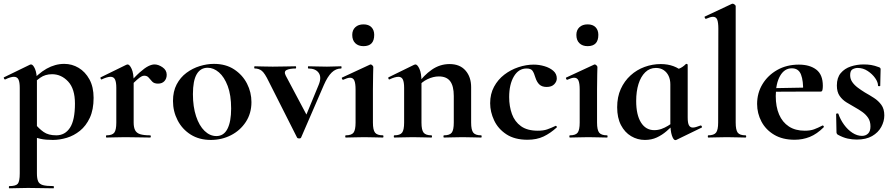

<svg xmlns="http://www.w3.org/2000/svg" viewBox="-25 -745 4844 1040"><path d="M26 275Q23 275 23 269Q23 263 26 263Q61 263 71.5 250Q82 237 82 194V-269Q82 -300 75 -314.5Q68 -329 50 -329Q42 -329 30 -325.5Q18 -322 4 -315Q0 -313 -3 -319Q-6 -325 -4 -326L138 -395Q140 -396 143 -396Q154 -396 164.5 -372Q175 -348 175 -303V194Q175 222 181.5 237Q188 252 207 257.5Q226 263 264 263Q267 263 267 269Q267 275 264 275Q236 275 201 274Q166 273 127 273Q99 273 72.5 274Q46 275 26 275ZM261 13Q222 13 194.5 7Q167 1 129 -12L164 -75Q186 -48 211.5 -30Q237 -12 280 -12Q327 -12 354 -53Q381 -94 381 -184Q381 -264 344 -303.5Q307 -343 257 -343Q220 -343 193 -324Q166 -305 140 -276L130 -288Q181 -347 227.5 -373Q274 -399 323 -399Q365 -399 401 -377.5Q437 -356 459.5 -315Q482 -274 482 -215Q482 -151 461.5 -107Q441 -63 408 -36.5Q375 -10 336.5 1.5Q298 13 261 13Z M674 -271 666 -284Q705 -329 732 -353Q759 -377 778 -386.5Q797 -396 812 -396Q833 -396 855.5 -380.5Q878 -365 878 -340Q878 -319 865.5 -305.5Q853 -292 831 -292Q810 -292 799.5 -303Q789 -314 780.5 -324.5Q772 -335 756 -335Q749 -335 740.5 -330.5Q732 -326 716.5 -312.5Q701 -299 674 -271ZM552 0Q549 0 549 -6Q549 -12 552 -12Q583 -12 594 -26.5Q605 -41 605 -81V-269Q605 -300 598 -314.5Q591 -329 574 -329Q565 -329 553 -325.5Q541 -322 526 -315Q522 -313 520 -319Q518 -325 520 -326L659 -394Q665 -396 666 -396Q677 -396 688 -372Q699 -348 699 -303V-81Q699 -55 707 -39.5Q715 -24 734.5 -18Q754 -12 788 -12Q792 -12 792 -6Q792 0 788 0Q761 0 726.5 -1Q692 -2 652 -2Q624 -2 598 -1Q572 0 552 0Z M1117 13Q1054 13 1008 -16Q962 -45 937 -93.5Q912 -142 912 -198Q912 -250 932 -288Q952 -326 985 -350.5Q1018 -375 1057 -387Q1096 -399 1134 -399Q1198 -399 1243.5 -369Q1289 -339 1313 -292Q1337 -245 1337 -192Q1337 -131 1306.5 -84.5Q1276 -38 1226 -12.5Q1176 13 1117 13ZM1147 -8Q1187 -8 1207 -47Q1227 -86 1227 -157Q1227 -230 1208.5 -279Q1190 -328 1161 -353Q1132 -378 1100 -378Q1061 -378 1040.5 -343Q1020 -308 1020 -235Q1020 -167 1037 -115.5Q1054 -64 1083 -36Q1112 -8 1147 -8Z M1823 -386Q1825 -386 1825 -380Q1825 -374 1823 -374Q1794 -374 1771.5 -352Q1749 -330 1729 -284L1606 0Q1604 5 1595.5 5Q1587 5 1584 0L1431 -303Q1409 -349 1393 -361.5Q1377 -374 1355 -374Q1352 -374 1352 -380Q1352 -386 1355 -386Q1372 -386 1393.5 -385Q1415 -384 1452 -384Q1493 -384 1522 -385Q1551 -386 1576 -386Q1579 -386 1579 -380Q1579 -374 1576 -374Q1545 -374 1528 -366Q1511 -358 1523 -335L1643 -109L1592 -21L1701 -285Q1718 -326 1701.5 -350Q1685 -374 1645 -374Q1643 -374 1643 -380Q1643 -386 1645 -386Q1669 -386 1690.5 -385Q1712 -384 1746 -384Q1770 -384 1785.5 -385Q1801 -386 1823 -386Z M1848 0Q1845 0 1845 -6Q1845 -12 1848 -12Q1879 -12 1890 -26.5Q1901 -41 1901 -81V-260Q1901 -293 1894.5 -308.5Q1888 -324 1871 -324Q1864 -324 1854.5 -321Q1845 -318 1834 -313Q1830 -312 1827.5 -318Q1825 -324 1828 -325L1979 -395Q1981 -396 1982 -396Q1987 -396 1992 -391Q1997 -386 1997 -382Q1997 -370 1996 -342Q1995 -314 1995 -262V-81Q1995 -41 2006.5 -26.5Q2018 -12 2049 -12Q2052 -12 2052 -6Q2052 0 2049 0Q2029 0 2003 -1Q1977 -2 1948 -2Q1920 -2 1894 -1Q1868 0 1848 0ZM1944 -495Q1916 -495 1899.5 -511Q1883 -527 1883 -556Q1883 -582 1899.5 -597.5Q1916 -613 1944 -613Q1972 -613 1987 -597.5Q2002 -582 2002 -556Q2002 -495 1944 -495Z M2380 0Q2377 0 2377 -6Q2377 -12 2380 -12Q2411 -12 2422 -26.5Q2433 -41 2433 -81V-225Q2433 -279 2413.5 -305Q2394 -331 2352 -331Q2322 -331 2290.5 -316Q2259 -301 2240 -275L2235 -287Q2270 -337 2314 -367.5Q2358 -398 2410 -398Q2466 -398 2496.5 -363Q2527 -328 2527 -273V-81Q2527 -41 2538.5 -26.5Q2550 -12 2581 -12Q2584 -12 2584 -6Q2584 0 2581 0Q2561 0 2535 -1Q2509 -2 2480 -2Q2452 -2 2426 -1Q2400 0 2380 0ZM2111 0Q2108 0 2108 -6Q2108 -12 2111 -12Q2142 -12 2153 -26.5Q2164 -41 2164 -81V-269Q2164 -300 2157 -314.5Q2150 -329 2133 -329Q2124 -329 2112 -325.5Q2100 -322 2085 -315Q2081 -313 2079 -319Q2077 -325 2079 -326L2218 -394Q2224 -396 2225 -396Q2236 -396 2247 -372Q2258 -348 2258 -303V-81Q2258 -41 2269.5 -26.5Q2281 -12 2312 -12Q2315 -12 2315 -6Q2315 0 2312 0Q2292 0 2266 -1Q2240 -2 2211 -2Q2183 -2 2157 -1Q2131 0 2111 0Z M2832 12Q2763 12 2718 -17.5Q2673 -47 2651.5 -93Q2630 -139 2630 -186Q2630 -236 2651 -275Q2672 -314 2706.5 -340.5Q2741 -367 2783 -381Q2825 -395 2866 -395Q2895 -395 2924 -386.5Q2953 -378 2972 -361.5Q2991 -345 2991 -320Q2991 -303 2977 -288.5Q2963 -274 2936 -274Q2911 -274 2897 -287Q2883 -300 2875 -325Q2868 -349 2859.5 -361.5Q2851 -374 2827 -374Q2784 -374 2758.5 -331Q2733 -288 2733 -219Q2733 -169 2748 -127.5Q2763 -86 2797 -61.5Q2831 -37 2888 -37Q2918 -37 2938.5 -44Q2959 -51 2984 -63Q2986 -65 2989.5 -61Q2993 -57 2991 -55Q2956 -23 2919 -5.5Q2882 12 2832 12Z M3062 0Q3059 0 3059 -6Q3059 -12 3062 -12Q3093 -12 3104 -26.5Q3115 -41 3115 -81V-260Q3115 -293 3108.5 -308.5Q3102 -324 3085 -324Q3078 -324 3068.5 -321Q3059 -318 3048 -313Q3044 -312 3041.5 -318Q3039 -324 3042 -325L3193 -395Q3195 -396 3196 -396Q3201 -396 3206 -391Q3211 -386 3211 -382Q3211 -370 3210 -342Q3209 -314 3209 -262V-81Q3209 -41 3220.5 -26.5Q3232 -12 3263 -12Q3266 -12 3266 -6Q3266 0 3263 0Q3243 0 3217 -1Q3191 -2 3162 -2Q3134 -2 3108 -1Q3082 0 3062 0ZM3158 -495Q3130 -495 3113.5 -511Q3097 -527 3097 -556Q3097 -582 3113.5 -597.5Q3130 -613 3158 -613Q3186 -613 3201 -597.5Q3216 -582 3216 -556Q3216 -495 3158 -495Z M3468 13Q3428 13 3393.5 -7.5Q3359 -28 3338.5 -67.5Q3318 -107 3318 -164Q3318 -220 3337.5 -263Q3357 -306 3390.5 -336.5Q3424 -367 3466.5 -382.5Q3509 -398 3554 -398Q3592 -398 3623 -386.5Q3654 -375 3679 -352L3606 -288Q3606 -314 3596.5 -334Q3587 -354 3569.5 -365.5Q3552 -377 3528 -377Q3494 -377 3470 -353.5Q3446 -330 3433.5 -290Q3421 -250 3421 -198Q3421 -123 3447 -81.5Q3473 -40 3519 -40Q3539 -40 3557.5 -46.5Q3576 -53 3593 -63.5Q3610 -74 3623 -84L3631 -77Q3610 -56 3586 -35Q3562 -14 3533 -0.5Q3504 13 3468 13ZM3633 14Q3623 14 3614.5 -11Q3606 -36 3606 -82V-359Q3634 -366 3653 -373Q3672 -380 3690 -398Q3692 -400 3696 -398.5Q3700 -397 3700 -394V-109Q3700 -78 3707 -66Q3714 -54 3728 -54Q3735 -54 3745.5 -57Q3756 -60 3769 -65Q3773 -67 3776 -61.5Q3779 -56 3776 -54L3638 13Q3636 14 3633 14Z M3811 0Q3809 0 3809 -6Q3809 -12 3811 -12Q3842 -12 3853.5 -26.5Q3865 -41 3865 -81L3866 -589Q3866 -623 3860 -638.5Q3854 -654 3837 -654Q3824 -654 3799 -643Q3796 -642 3793 -648Q3790 -654 3792 -655L3939 -724Q3941 -725 3943 -725Q3948 -725 3954 -720.5Q3960 -716 3960 -712V-81Q3960 -41 3971 -26.5Q3982 -12 4013 -12Q4017 -12 4017 -6Q4017 0 4013 0Q3994 0 3967.5 -1Q3941 -2 3912 -2Q3883 -2 3857 -1Q3831 0 3811 0Z M4279 12Q4214 12 4168.5 -15Q4123 -42 4099.5 -86.5Q4076 -131 4076 -182Q4076 -241 4105 -289Q4134 -337 4185 -366Q4236 -395 4302 -395Q4361 -395 4396.5 -368Q4432 -341 4432 -280Q4432 -267 4430 -258Q4428 -249 4421 -249H4325Q4327 -306 4314 -340.5Q4301 -375 4264 -375Q4224 -375 4200.5 -334Q4177 -293 4177 -225Q4177 -167 4195 -125Q4213 -83 4248 -60Q4283 -37 4334 -37Q4364 -37 4384.5 -44.5Q4405 -52 4430 -65Q4432 -67 4435.5 -63Q4439 -59 4437 -56Q4400 -19 4361.5 -3.5Q4323 12 4279 12ZM4142 -248 4141 -267 4360 -271V-249Z M4580 -338Q4580 -317 4591.5 -300.5Q4603 -284 4621 -270.5Q4639 -257 4660 -244Q4685 -230 4709 -214.5Q4733 -199 4749 -177Q4765 -155 4765 -120Q4765 -88 4748.5 -57.5Q4732 -27 4699 -8Q4666 11 4616 11Q4591 11 4566 5.5Q4541 0 4512 -16Q4510 -18 4508 -21Q4506 -24 4506 -28L4504 -127Q4504 -130 4509.5 -130.5Q4515 -131 4516 -129Q4527 -97 4547 -69.5Q4567 -42 4592.5 -25.5Q4618 -9 4644 -9Q4664 -9 4677 -21.5Q4690 -34 4690 -60Q4690 -88 4677.5 -106.5Q4665 -125 4646 -138.5Q4627 -152 4607 -163Q4584 -176 4561 -190Q4538 -204 4523 -225.5Q4508 -247 4508 -282Q4508 -324 4529 -349Q4550 -374 4583.5 -385Q4617 -396 4653 -396Q4675 -396 4693.5 -393Q4712 -390 4736 -381Q4745 -378 4745 -370Q4745 -350 4744 -328.5Q4743 -307 4743 -281Q4743 -278 4737 -278Q4731 -278 4731 -281Q4731 -300 4715.5 -322Q4700 -344 4675 -360.5Q4650 -377 4621 -377Q4607 -377 4593.5 -370Q4580 -363 4580 -338Z"/></svg>

Font: Cormorant Infant Light
Style: Bold
Weight: 700
Version: Version 4.001